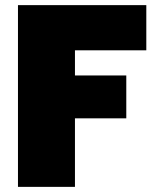

<svg xmlns="http://www.w3.org/2000/svg" viewBox="-20 -728 590 748"><path d="M550 -708V-532H272V-434H472V-267H272V0H50V-708Z"/></svg>

Font: Poppins Black A&M
Style: Regular
Weight: 900
Designer: Ninad Kale (Devanagari), Jonny Pinhorn (Latin)
Foundry: Indian Type Foundry
Version: 4.004